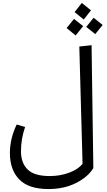

<svg xmlns="http://www.w3.org/2000/svg" viewBox="-20 -1068 725 1300"><path d="M612 70Q576 130 495 171Q414 212 308 212Q174 212 110.5 147Q47 82 47 -32Q47 -129 93 -225L150 -208Q122 -128 122 -44Q122 35 167 79.5Q212 124 316 124Q388 124 449 101Q510 78 539 41L517 -753L600 -762ZM596 -998 547 -936 485 -986 534 -1048ZM675 -899 625 -837 564 -886 614 -948ZM543 -891 492 -828 431 -878 481 -940Z"/></svg>

Font: FiraGO Book
Style: Italic
Weight: 350
Italic angle: -8°
Designer: bBox Type GmbH
Foundry: bBox Type GmbH
Version: Version 1.001